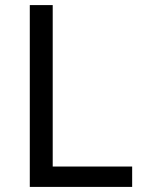

<svg xmlns="http://www.w3.org/2000/svg" viewBox="-20 -734 564 754"><path d="M97 0H499V-80H187V-714H97Z"/></svg>

Font: Noto Sans Tifinagh Agraw Imazighen
Style: Regular
Weight: 400
Designer: JamraPatel
Foundry: JamraPatel LLC
Version: Version 2.006